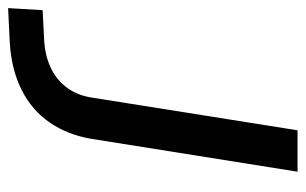

<svg xmlns="http://www.w3.org/2000/svg" viewBox="-198 -585 753 473"><g transform="rotate(90 178.5 -348.5)"><path d="M-38 8 -33 -77 45 -81Q83 -84 112 -98.5Q141 -113 159.5 -139Q178 -165 183 -202L263 -705H365L284 -197Q274 -138 243.5 -94Q213 -50 163 -25Q113 0 46 4Z"/></g></svg>

Font: Nunito Sans 10pt SemiExpanded Medium
Style: Italic
Weight: 500
Width: 6
Italic angle: -9°
Designer: Vernon Adams
Foundry: Vernon Adams
Version: Version 3.101;gftools[0.9.27]